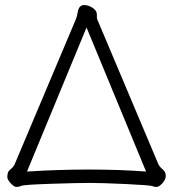

<svg xmlns="http://www.w3.org/2000/svg" viewBox="-20 -730 686 761"><path d="M280 -652Q286 -666 288 -682Q293 -710 313 -710Q330 -710 347 -699Q364 -688 364 -672V-663Q364 -656 366 -652L607 -81Q612 -69 624.5 -59Q637 -49 637 -33.5Q637 -18 623.5 -3.5Q610 11 600.5 11Q591 11 585 8Q577 4 480.5 -0.5Q384 -5 336 -5Q288 -5 181.5 -1.5Q75 2 65 6.5Q55 11 45.5 11Q36 11 22.5 -3.5Q9 -18 9 -28.5Q9 -39 11.5 -46Q14 -53 24 -61Q34 -69 39 -81ZM87 -50Q207 -58 332.5 -58Q458 -58 559 -50L323 -621Z"/></svg>

Font: LXGW WenKai Lite Light
Style: Regular
Weight: 300
Designer: LXGW / Fontworks Inc.
Foundry: LXGW / Fontworks Inc.
Version: Version 1.511; March 25, 2025